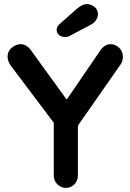

<svg xmlns="http://www.w3.org/2000/svg" viewBox="-20 -919 636 939"><path d="M521 -703Q544 -703 562.5 -685.5Q581 -668 581 -641Q581 -632 578.5 -622.5Q576 -613 570 -604L343 -279L361 -348V-61Q361 -35 343.5 -17.5Q326 0 303 0Q278 0 260.5 -17.5Q243 -35 243 -61V-340L251 -308L35 -595Q25 -608 21 -620Q17 -632 17 -642Q17 -669 38 -686Q59 -703 81 -703Q109 -703 130 -675L322 -410L294 -414L471 -673Q492 -703 521 -703ZM299 -738Q280 -738 268.5 -748Q257 -758 257 -774Q257 -781 260.5 -787.5Q264 -794 271 -801L357 -877Q368 -886 380.5 -892.5Q393 -899 406 -899Q423 -899 441 -886Q459 -873 459 -850Q459 -835 449.5 -820.5Q440 -806 422 -797L322 -744Q316 -740 310 -739Q304 -738 299 -738Z"/></svg>

Font: zvoove
Style: Bold
Weight: 700
Designer: Vernon Adams (Nunito) & Andrew Paglinawan (Quicksand)
Foundry: zvoove
Version: Version 3.006